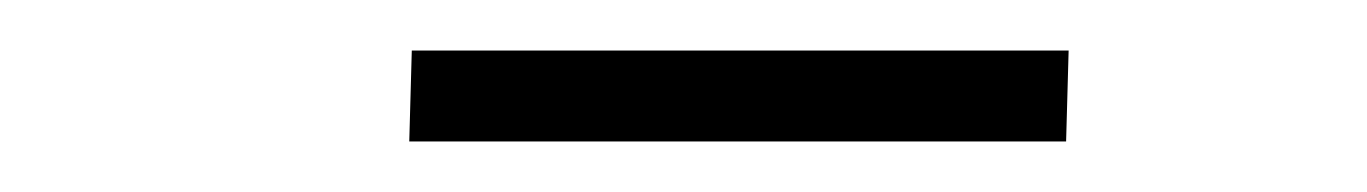

<svg xmlns="http://www.w3.org/2000/svg" viewBox="-20 -702 541 76"><path d="M143 -682H403L402 -646H142Z"/></svg>

Font: Literata 60pt ExtraLight
Style: Italic
Weight: 250
Italic angle: -2°
Designer: Latin by Veronika Burian and Jose Scaglione. Greek by Irene Vlachou. Cyrillic by Vera Evstafieva
Foundry: TypeTogether
Version: Version 3.103;gftools[0.9.29]